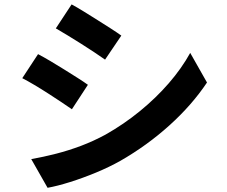

<svg xmlns="http://www.w3.org/2000/svg" viewBox="-20 -812 1040 881"><path d="M308.6 -791.8Q333.3 -778.5 364.2 -759.4Q395.2 -740.2 427.5 -719.9Q459.7 -699.6 488.6 -681.1Q517.4 -662.6 536.7 -648.7L462.1 -538.4Q441.6 -553 412.9 -572Q384.1 -591 352.9 -610.8Q321.6 -630.7 291.1 -649.2Q260.7 -667.7 236.2 -681.8ZM123.4 -81.9Q179.7 -91.9 237.5 -106.7Q295.2 -121.5 352.5 -143.1Q409.7 -164.8 463.8 -194.1Q548.7 -242.1 622.1 -302.2Q695.6 -362.2 754.5 -430.1Q813.4 -498 852.8 -569.3L929.8 -433.4Q860.2 -329.4 757.7 -237Q655.3 -144.5 532 -73.8Q481.2 -45.3 420.5 -20.1Q359.8 5 301.2 23.4Q242.7 41.8 198.3 49.7ZM154.6 -563.6Q179.8 -550.4 211.4 -531.7Q242.9 -512.9 274.9 -493Q306.9 -473.1 335.5 -454.9Q364.1 -436.8 383.3 -422.9L309.9 -310.6Q288.5 -325.7 260 -344.5Q231.6 -363.3 200.2 -383.6Q168.8 -403.9 138.2 -422Q107.7 -440.2 82.2 -453.3Z"/></svg>

Font: Noto Sans JP
Style: Regular
Weight: 100
Designer: Ryoko NISHIZUKA 西塚涼子 (kana, bopomofo & ideographs); Paul D. Hunt (Latin, Greek & Cyrillic); Sandoll Communications 산돌커뮤니
Foundry: Adobe
Version: Version 2.004;hotconv 1.0.118;makeotfexe 2.5.65603